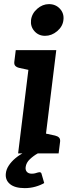

<svg xmlns="http://www.w3.org/2000/svg" viewBox="-20 -763 360 955"><path d="M70.1 0 133.3 -513.8H259.9L196.7 0ZM172.4 0 197.5 -100.8 253.5 -88.8Q267 -85.6 273.7 -78.6Q280.4 -71.6 278.9 -58.1L271.6 0ZM157.6 -513.8 132.5 -413.1 76.5 -425.1Q63 -428.2 56.3 -435.2Q49.6 -442.2 51.2 -455.7L58.4 -513.8ZM204.1 -584.8Q171.8 -584.8 151.3 -608Q130.7 -631.3 134.3 -663.2Q138.4 -696 165.1 -719.3Q191.8 -742.5 223.5 -742.5Q256.9 -742.5 278.2 -719.3Q299.6 -696 295.4 -663.2Q291.9 -631.3 264.4 -608Q236.9 -584.8 204.1 -584.8ZM175.6 93.5Q184.9 93.5 186.5 101.2L199.9 147.3Q182.2 158.1 156.6 165.4Q130.9 172.7 103.1 172.7Q53.9 172.7 29.5 152.4Q5.1 132 9.1 99Q11.1 79.7 23.4 60.8Q35.7 41.8 55.9 24.6Q76.1 7.3 103.7 -6.4L168 0Q147.2 11.4 128.8 28.7Q110.4 45.9 107.6 67.9Q105.6 82.9 113.8 91.9Q122 100.9 137.9 100.9Q146.8 100.9 154.2 99.1Q161.6 97.2 167.1 95.3Q172.6 93.5 175.6 93.5Z"/></svg>

Font: Aleo
Style: Italic
Weight: 400
Italic angle: -7°
Designer: Alessio Laiso
Foundry: Alessio Laiso
Version: Version 2.001;gftools[0.9.29]